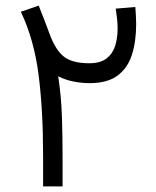

<svg xmlns="http://www.w3.org/2000/svg" viewBox="-20 -663 556 683"><path d="M461.4 -638.2Q462.4 -622.6 463.4 -607.4Q464.4 -592.3 464.4 -577.6Q464.4 -516.6 449.5 -469Q434.6 -421.4 398.4 -394.3Q362.3 -367.2 297.9 -367.2Q272.5 -367.2 243.4 -372.6Q214.4 -377.9 187 -391.6Q198.2 -317.9 200.4 -245.4Q202.6 -172.9 202.6 -109.4V0H133.3V-110.8Q133.3 -272 117.2 -397.2Q101.1 -522.5 54.2 -621.1L117.7 -643.1Q128.4 -615.2 137 -594Q145.5 -572.8 155.8 -543.9Q177.2 -484.9 207.5 -461.4Q237.8 -438 296.9 -438Q337.4 -438 359.4 -455.3Q381.3 -472.7 389.9 -500.7Q398.4 -528.8 398.4 -561Q398.4 -580.6 396.2 -598.4Q394 -616.2 391.6 -632.3Z"/></svg>

Font: Vazirmatn RD Light
Style: Regular
Weight: 300
Designer: Saber Rastikerdar
Foundry: Saber Rastikerdar
Version: Version 32.102